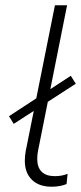

<svg xmlns="http://www.w3.org/2000/svg" viewBox="-20 -703 307 727"><path d="M74 -94Q74 -111 77 -129L188 -683H234L124 -132Q121 -118 121 -101Q121 -69 138 -52.5Q155 -36 188 -36Q215 -36 236 -45L232 -6Q207 4 176 4Q127 4 100.5 -22.5Q74 -49 74 -94ZM14 -263 248 -416 267 -386 32 -234Z"/></svg>

Font: Montserrat Ace
Style: Light Italic
Weight: 300
Italic angle: -11.3°
Designer: Julieta Ulanovsky
Foundry: Julieta Ulanovsky
Version: Version 1